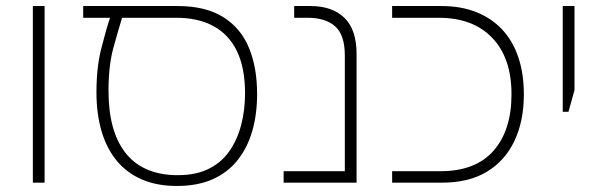

<svg xmlns="http://www.w3.org/2000/svg" viewBox="-20 -606 2000 637"><path d="M89 0V-586H128V0Z M567 11Q501 11 451 -10.5Q401 -32 367.5 -72.5Q334 -113 317 -170.5Q300 -228 300 -300Q300 -382 316 -445Q332 -508 345 -547H256V-586H569Q661 -586 719.5 -550Q778 -514 805.5 -448.5Q833 -383 833 -294Q833 -227 817 -171.5Q801 -116 768.5 -75Q736 -34 686 -11.5Q636 11 567 11ZM558 -25Q623 -23 667.5 -43.5Q712 -64 739.5 -102.5Q767 -141 780 -191Q793 -241 793 -296Q793 -381 766 -436.5Q739 -492 688 -519.5Q637 -547 566 -547H385Q373 -508 356.5 -448.5Q340 -389 340 -305Q340 -172 395 -100.5Q450 -29 558 -25Z M921 0V-38H1124V-422Q1124 -490 1092 -518.5Q1060 -547 1001 -547H956V-586H1010Q1082 -586 1122.5 -547Q1163 -508 1163 -427V0Z M1281 0V-38H1441Q1558 -38 1617.5 -106Q1677 -174 1677 -293Q1677 -414 1613 -480.5Q1549 -547 1436 -547H1281V-586H1444Q1510 -586 1561 -565.5Q1612 -545 1647 -507Q1682 -469 1700 -415Q1718 -361 1718 -293Q1718 -204 1686.5 -138Q1655 -72 1595 -36Q1535 0 1447 0Z M1847 -235V-586H1886V-307L1866 -235Z"/></svg>

Font: Noto Sans Hebrew ExtraLight
Style: Regular
Weight: 250
Designer: Monotype Design Team
Foundry: Monotype Imaging Inc.
Version: Version 2.003